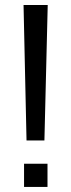

<svg xmlns="http://www.w3.org/2000/svg" viewBox="-20 -740 282 760"><path d="M73.2 -720.2H168.9L155.8 -184.1H85ZM75.2 -91.8H168V0H75.2Z"/></svg>

Font: Sarala
Style: Regular
Weight: 400
Designer: Andres Torresi
Foundry: Huerta Tipografica
Version: Version 1.004;PS 001.003;hotconv 1.0.70;makeotf.lib2.5.58329